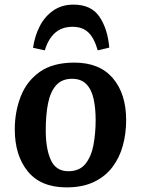

<svg xmlns="http://www.w3.org/2000/svg" viewBox="-20 -796 610 831"><path d="M268 15Q157 15 100.5 -54Q44 -123 44 -236Q44 -312 69.5 -378Q95 -444 151.5 -484.5Q208 -525 302 -525Q411 -525 468.5 -457.5Q526 -390 526 -276Q526 -219 512 -167Q498 -115 467.5 -74Q437 -33 387.5 -9Q338 15 268 15ZM276 -55Q324 -55 349.5 -86.5Q375 -118 384.5 -168.5Q394 -219 394 -277Q394 -328 385 -368.5Q376 -409 353.5 -432Q331 -455 292 -455Q248 -455 223 -427Q198 -399 188 -349Q178 -299 178 -232Q178 -152 200 -103.5Q222 -55 276 -55ZM298 -776Q375 -776 410.5 -723.5Q446 -671 453 -590L403 -578Q388 -631 362.5 -655.5Q337 -680 294 -680Q247 -680 217.5 -653Q188 -626 174 -578L123 -589Q130 -639 151.5 -681.5Q173 -724 210 -750Q247 -776 298 -776Z"/></svg>

Font: Literata 12pt SemiBold
Style: Italic
Weight: 600
Italic angle: -2°
Designer: Latin by Veronika Burian and Jose Scaglione. Greek by Irene Vlachou. Cyrillic by Vera Evstafieva
Foundry: TypeTogether
Version: Version 3.002